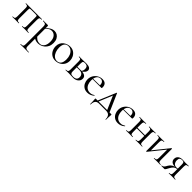

<svg xmlns="http://www.w3.org/2000/svg" viewBox="413 -1979 3829 3829"><g transform="rotate(45 2327.5 -65.0)"><path d="M484.6 -12Q486.6 -12 486.6 -6Q486.6 0 484.6 0Q465.2 0 441.7 -1Q418.2 -2 394.4 -2Q369.4 -2 345.4 -1Q321.4 0 303.2 0Q300.4 0 300.4 -6Q300.4 -12 303.2 -12Q342.4 -12 353.6 -25Q364.8 -38 364.8 -81V-305Q364.8 -335.9 363 -348.3Q361.2 -360.8 351.1 -363.7Q341 -366.6 317.2 -366.6H201.4Q176.7 -366.6 166.6 -363.6Q156.6 -360.6 154.3 -347.7Q152 -334.8 152 -303V-81Q152 -38 162.7 -25Q173.3 -12 213.2 -12Q215.4 -12 215.4 -6Q215.4 0 213.2 0Q194.4 0 171.4 -1Q148.4 -2 125.4 -2Q99.7 -2 75.6 -1Q51.5 0 32 0Q29 0 29 -6Q29 -12 32 -12Q73.4 -12 84.6 -25Q95.8 -38 95.8 -81V-305Q95.8 -349 84.6 -361.5Q73.4 -374 33 -374Q30 -374 30 -380Q30 -386 33 -386H484.6Q486.6 -386 486.6 -380Q486.6 -374 484.6 -374Q443.4 -374 432.2 -360Q421 -346 421 -303V-81Q421 -38 432.2 -25Q443.4 -12 484.6 -12Z M532.6 275Q530.4 275 530.4 269Q530.4 263 532.6 263Q578.8 263 592.5 250Q606.2 237 606.2 194V-305Q606.2 -347.4 589.1 -360.7Q572 -374 521.8 -374Q519 -374 519 -380Q519 -386 521.8 -386Q547.2 -386 569.8 -386Q592.4 -386 610.9 -386Q629.4 -386 642.8 -386Q654.4 -386 658 -380.9Q661.6 -375.8 661.6 -359.8V194Q661.6 222 669.3 237Q677 252 698.4 257.5Q719.8 263 761.8 263Q764.8 263 764.8 269Q764.8 275 761.8 275Q735.4 275 702.8 274Q670.2 273 634.4 273Q606.4 273 579.5 274Q552.6 275 532.6 275ZM767.6 13Q729.4 13 700.3 3.8Q671.2 -5.4 635.6 -30.4L650.6 -85.4Q677.4 -52 710.5 -30Q743.6 -8 797.8 -8Q849.6 -8 884.6 -53.8Q919.6 -99.6 919.6 -184Q919.6 -271.2 881 -316.3Q842.4 -361.4 787.6 -361.4Q743.4 -361.4 710 -336.8Q676.6 -312.2 645.8 -277.6L636.6 -285.6Q687.6 -344.6 734.5 -371.8Q781.4 -399 829.6 -399Q870.8 -399 905.6 -377.5Q940.4 -356 961.7 -315Q983 -274 983 -215Q983 -154.2 962.1 -111Q941.2 -67.8 908.2 -40.5Q875.2 -13.2 837.9 -0.1Q800.6 13 767.6 13Z M1252.4 13Q1192.6 13 1148.6 -16Q1104.6 -45 1080.8 -93.5Q1057 -142 1057 -198Q1057 -250 1076.2 -288Q1095.4 -326 1127.2 -350.5Q1159 -375 1196.4 -387Q1233.8 -399 1270.2 -399Q1331 -399 1374.5 -369Q1418 -339 1441.2 -292Q1464.4 -245 1464.4 -192.8Q1464.4 -129.4 1435.1 -83.3Q1405.8 -37.2 1357.8 -12.1Q1309.8 13 1252.4 13ZM1280.8 -5.6Q1333.6 -5.6 1364.8 -43.4Q1396 -81.2 1396 -165Q1396 -228.4 1375.5 -276.6Q1355 -324.8 1319.2 -352.2Q1283.4 -379.6 1237 -379.6Q1183.6 -379.6 1153.9 -341Q1124.2 -302.4 1124.2 -228.6Q1124.2 -167.8 1144 -116.7Q1163.8 -65.6 1199.2 -35.6Q1234.6 -5.6 1280.8 -5.6Z M1625.4 -385Q1651 -385 1679.3 -386.5Q1707.6 -388 1735.8 -388Q1794.4 -388 1825.7 -369Q1857 -350 1857 -312Q1857 -257.8 1776.2 -204L1763.4 -209.6Q1778 -223.6 1785.8 -242.3Q1793.6 -261 1793.6 -288.6Q1793.6 -334 1772.5 -353.8Q1751.4 -373.6 1710.2 -373.6Q1676 -373.6 1664 -361.2Q1652 -348.8 1652 -303V-81Q1652 -46 1667.6 -30.1Q1683.2 -14.2 1732.2 -14.2Q1784.8 -14.2 1809.2 -36.3Q1833.6 -58.4 1833.6 -99.4Q1833.6 -142.8 1807.7 -170.2Q1781.8 -197.6 1721.2 -197.6H1629.4L1628.4 -214.2H1756.2Q1899 -214.2 1899 -122Q1899 -68 1856.8 -33Q1814.6 2 1750 2Q1726.4 2 1689.9 0Q1653.4 -2 1625.4 -2Q1599.8 -2 1575.7 -1Q1551.6 0 1532 0Q1529 0 1529 -6Q1529 -12 1532 -12Q1573.4 -12 1584.6 -25Q1595.8 -38 1595.8 -81V-305Q1595.8 -349 1584.6 -361.5Q1573.4 -374 1533 -374Q1530 -374 1530 -380Q1530 -386 1533 -386Q1551.6 -386 1575.7 -385.5Q1599.8 -385 1625.4 -385Z M2156 12Q2095.8 12 2055.1 -15.4Q2014.4 -42.8 1993.7 -86.9Q1973 -131 1973 -180.4Q1973 -241 2001.2 -289.4Q2029.4 -337.8 2077.6 -366.4Q2125.8 -395 2183.8 -395Q2241.2 -395 2270.7 -364.8Q2300.2 -334.6 2300.2 -280.8Q2300.2 -267.8 2297.8 -261.2Q2295.4 -254.6 2288.4 -254.6H2231.6Q2236 -315.6 2213.8 -345.3Q2191.6 -375 2150.6 -375Q2097.8 -375 2068.3 -332.8Q2038.8 -290.6 2038.8 -217.8Q2038.8 -161.4 2056.8 -117.4Q2074.8 -73.4 2109.8 -48.4Q2144.8 -23.4 2195 -23.4Q2229 -23.4 2251.1 -33.3Q2273.2 -43.2 2295 -56.2Q2297 -58.2 2300.5 -53.8Q2304 -49.4 2302 -46.4Q2266.6 -15 2230.5 -1.5Q2194.4 12 2156 12ZM2021.4 -253.6 2020.4 -267 2246.6 -271V-254.6Z M2405.2 -0.4 2572.6 -401Q2574.6 -405 2578.7 -405Q2582.8 -405 2584.6 -401L2760.6 -0.4H2694L2554.6 -321.4L2577.6 -352L2432.2 -0.4ZM2359.2 130.2Q2359.2 85 2357.9 59.1Q2356.6 33.2 2354.9 17.2Q2353.2 1.2 2353.2 -12Q2353.2 -20 2354.8 -21.9Q2356.4 -23.8 2363.4 -23.8H2799.4Q2806.6 -23.8 2807.8 -21.9Q2809 -20 2809 -12Q2809 0.4 2807.7 17.1Q2806.4 33.8 2804.6 60.1Q2802.8 86.4 2802.8 130.2Q2802.8 134.2 2797.3 134.2Q2791.8 134.2 2791.8 130.2Q2791.8 81.2 2776.9 52.7Q2762 24.2 2736.7 12Q2711.4 -0.2 2678.2 -0.2H2474.8Q2445 -0.2 2421.7 12Q2398.4 24.2 2384.8 52.7Q2371.2 81.2 2371.2 130.2Q2371.2 134.2 2365.2 134.2Q2359.2 134.2 2359.2 130.2Z M3018 12Q2957.8 12 2917.1 -15.4Q2876.4 -42.8 2855.7 -86.9Q2835 -131 2835 -180.4Q2835 -241 2863.2 -289.4Q2891.4 -337.8 2939.6 -366.4Q2987.8 -395 3045.8 -395Q3103.2 -395 3132.7 -364.8Q3162.2 -334.6 3162.2 -280.8Q3162.2 -267.8 3159.8 -261.2Q3157.4 -254.6 3150.4 -254.6H3093.6Q3098 -315.6 3075.8 -345.3Q3053.6 -375 3012.6 -375Q2959.8 -375 2930.3 -332.8Q2900.8 -290.6 2900.8 -217.8Q2900.8 -161.4 2918.8 -117.4Q2936.8 -73.4 2971.8 -48.4Q3006.8 -23.4 3057 -23.4Q3091 -23.4 3113.1 -33.3Q3135.2 -43.2 3157 -56.2Q3159 -58.2 3162.5 -53.8Q3166 -49.4 3164 -46.4Q3128.6 -15 3092.5 -1.5Q3056.4 12 3018 12ZM2883.4 -253.6 2882.4 -267 3108.6 -271V-254.6Z M3329.4 -183.4V-202.6H3598.4V-183.4ZM3302.8 -81V-305Q3302.8 -349 3291.6 -361.5Q3280.4 -374 3240 -374Q3237 -374 3237 -380Q3237 -386 3240 -386Q3258.6 -386 3282.7 -385Q3306.8 -384 3332.4 -384Q3356.2 -384 3380.2 -385Q3404.2 -386 3422.6 -386Q3424.6 -386 3424.6 -380Q3424.6 -374 3422.6 -374Q3381.4 -374 3370.2 -360Q3359 -346 3359 -303V-81Q3359 -38 3370.2 -25Q3381.4 -12 3422.6 -12Q3424.6 -12 3424.6 -6Q3424.6 0 3422.6 0Q3403.2 0 3379.7 -1Q3356.2 -2 3332.4 -2Q3306.7 -2 3282.6 -1Q3258.5 0 3239 0Q3236 0 3236 -6Q3236 -12 3239 -12Q3280.4 -12 3291.6 -25Q3302.8 -38 3302.8 -81ZM3571.8 -81V-305Q3571.8 -349 3560.6 -361.5Q3549.4 -374 3509 -374Q3506 -374 3506 -380Q3506 -386 3509 -386Q3527.6 -386 3551.7 -385Q3575.8 -384 3601.4 -384Q3625.2 -384 3649.2 -385Q3673.2 -386 3691.6 -386Q3693.6 -386 3693.6 -380Q3693.6 -374 3691.6 -374Q3650.4 -374 3639.2 -360Q3628 -346 3628 -303V-81Q3628 -38 3639.2 -25Q3650.4 -12 3691.6 -12Q3693.6 -12 3693.6 -6Q3693.6 0 3691.6 0Q3672.2 0 3648.7 -1Q3625.2 -2 3601.4 -2Q3575.8 -2 3551.1 -1Q3526.5 0 3508.1 0Q3505 0 3505 -6Q3505 -12 3507.9 -12Q3548.6 -12 3560.2 -25Q3571.8 -38 3571.8 -81Z M3823.4 10.4Q3819.2 10.4 3816.2 8.5Q3813.2 6.7 3813.2 4.8V-305Q3813.2 -349 3801.7 -361.5Q3790.2 -374 3749.6 -374Q3747.6 -374 3747.6 -380Q3747.6 -386 3749.6 -386Q3769 -386 3791.1 -385Q3813.2 -384 3839.8 -384Q3869 -384 3892.2 -385Q3915.4 -386 3933.2 -386Q3936.2 -386 3936.2 -380Q3936.2 -374 3933.2 -374Q3892.7 -374 3880.7 -361.5Q3868.6 -349 3868.6 -305V-53.4L3847.6 -46.2L4127 -393Q4130.8 -395.6 4133.6 -395.6Q4143.8 -395.6 4143.8 -390.6V-81Q4143.8 -38 4155.4 -25Q4167 -12 4207.5 -12Q4209.4 -12 4209.4 -6Q4209.4 0 4207.3 0Q4187.9 0 4164.8 -1Q4141.7 -2 4117.1 -2Q4091.4 -2 4066.8 -1Q4042.2 0 4023.6 0Q4020.8 0 4020.8 -6Q4020.8 -12 4023.7 -12Q4064.1 -12 4076.2 -25Q4088.2 -38 4088.2 -81V-333.8L4110.4 -340.8L3830 7.2Q3829 8.4 3827.5 9.4Q3826 10.4 3823.4 10.4Z M4623 -12Q4625.2 -12 4625.2 -6Q4625.2 0 4623 0Q4606 0 4583.5 -1Q4561 -2 4536.2 -2Q4509 -2 4486.5 -1Q4464 0 4444 0Q4442 0 4442 -6Q4442 -12 4444 -12Q4484.2 -12 4494.7 -25Q4505.2 -38 4505.2 -81V-181L4521 -179Q4493.4 -179 4469.8 -172Q4446.2 -165 4424.5 -144.1Q4402.8 -123.2 4379.4 -81Q4362 -49 4352 -31.4Q4342 -13.8 4335.6 -6.9Q4329.2 0 4321 0H4234.4Q4232.4 0 4232.4 -6Q4232.4 -12 4234.4 -12Q4260.2 -12 4276.9 -26.3Q4293.6 -40.6 4304.4 -59.6Q4315.2 -78.6 4323.2 -93Q4347.8 -134.6 4384 -157.3Q4420.2 -180 4462 -180L4469 -177Q4381.4 -177 4347.7 -205.7Q4314 -234.4 4314 -278.6Q4314 -313.2 4330.2 -337.9Q4346.4 -362.6 4375.5 -375.8Q4404.6 -389 4442.4 -389Q4463.4 -389 4489.2 -386.5Q4515 -384 4536.2 -384Q4561 -384 4582.6 -385Q4604.2 -386 4622 -386Q4624.2 -386 4624.2 -380Q4624.2 -374 4622 -374Q4585 -374 4572.9 -361.5Q4560.8 -349 4560.8 -305V-81Q4560.8 -38 4573.4 -25Q4586 -12 4623 -12ZM4374.2 -299.8Q4374.2 -254.6 4397.2 -222.8Q4420.2 -191 4466 -191Q4480 -191 4497 -192.5Q4514 -194 4524 -196L4505.2 -188.2V-303Q4505.2 -346.4 4494.1 -361.7Q4483 -377 4449 -377Q4413.6 -377 4393.9 -360.5Q4374.2 -344 4374.2 -299.8Z"/></g></svg>

Font: Cormorant Garamond Light
Style: Regular
Weight: 300
Designer: Christian Thalmann (Catharsis Fonts)
Foundry: Catharsis Fonts
Version: Version 4.001